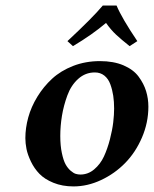

<svg xmlns="http://www.w3.org/2000/svg" viewBox="-20 -665 557 695"><path d="M198.2 -172.9Q198.2 -137.7 203.9 -111.1Q209.5 -84.5 217.3 -70.3Q225.1 -56.2 235.6 -47.1Q246.1 -38.1 254.4 -35.6Q262.7 -33.2 271 -33.2Q298.8 -33.2 321 -52Q343.3 -70.8 356.2 -98.6Q369.1 -126.5 377.9 -160.6Q386.7 -194.8 389.9 -222.4Q393.1 -250 393.1 -272Q393.1 -296.9 389.9 -318.4Q386.7 -339.8 379.4 -359.9Q372.1 -379.9 357.7 -391.4Q343.3 -402.8 323.2 -402.8Q289.1 -402.8 263.2 -379.6Q237.3 -356.4 223.9 -319.8Q210.4 -283.2 204.3 -246.1Q198.2 -209 198.2 -172.9ZM71.8 -165Q71.8 -201.7 82.3 -240Q92.8 -278.3 115.2 -314.9Q137.7 -351.6 168.7 -380.1Q199.7 -408.7 244.6 -426.3Q289.6 -443.8 341.8 -443.8Q391.1 -443.8 427 -428.5Q462.9 -413.1 481.7 -387.7Q500.5 -362.3 508.8 -335.2Q517.1 -308.1 517.1 -278.8Q517.1 -221.2 493.9 -167.2Q470.7 -113.3 433.1 -75Q395.5 -36.6 346.2 -13.4Q296.9 9.8 246.1 9.8Q205.6 9.8 173.3 -3.4Q141.1 -16.6 122.6 -35.9Q104 -55.2 92 -80.1Q80.1 -105 75.9 -125.7Q71.8 -146.5 71.8 -165ZM401.9 -645Q421.4 -598.6 477.1 -516.1L449.2 -498Q418.9 -522 400.1 -539.6Q381.3 -557.1 363.8 -582Q314 -539.6 244.1 -498L224.1 -516.1Q316.4 -602.1 352.1 -645Z"/></svg>

Font: Linux Libertine G
Style: Semibold Italic
Weight: 600
Italic angle: -11.5°
Designer: Philipp H. Poll
Foundry: Philipp H. Poll
Version: Version 5.1.1